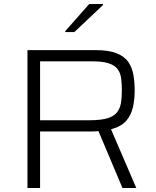

<svg xmlns="http://www.w3.org/2000/svg" viewBox="-20 -938 779 958"><path d="M117 0V-688H456Q523 -688 562.5 -672Q602 -656 621 -627.5Q640 -599 646 -562.5Q652 -526 652 -486Q652 -443 643.5 -404Q635 -365 610.5 -336Q586 -307 534 -293L660 0H591L464 -301L493 -289Q482 -285 468 -283.5Q454 -282 436 -282H180V0ZM180 -338H426Q483 -338 516 -348Q549 -358 564 -377.5Q579 -397 583.5 -424Q588 -451 588 -486Q588 -520 584.5 -547Q581 -574 567 -593Q553 -612 522.5 -622Q492 -632 439 -632H180ZM306 -778V-783L425 -918H494V-913L351 -778Z"/></svg>

Font: Saira SemiExpanded Light
Style: Regular
Weight: 300
Width: 6
Designer: Hector Gatti with collaboration of the Omnibus-Type team
Foundry: Omnibus-Type
Version: Version 1.101